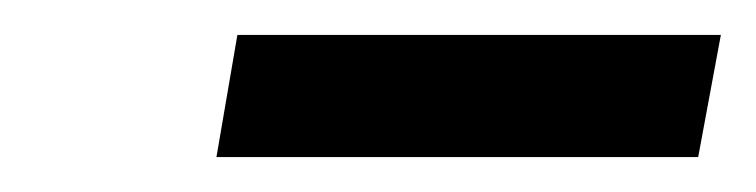

<svg xmlns="http://www.w3.org/2000/svg" viewBox="-20 -678 433 110"><path d="M116 -658H393L380 -588H104Z"/></svg>

Font: Bai Jamjuree Medium
Style: Italic
Weight: 500
Italic angle: -10°
Version: Version 1.000; ttfautohint (v1.6)